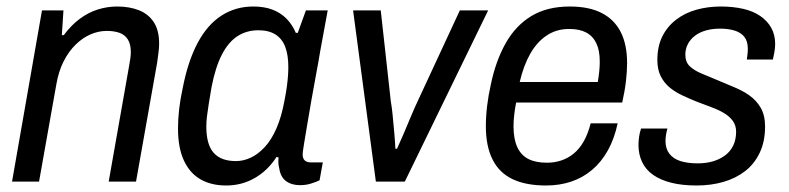

<svg xmlns="http://www.w3.org/2000/svg" viewBox="-20 -558 2425 590"><path d="M17 0 109 -526H175L170 -450H176Q199 -481 225.5 -500.5Q252 -520 281 -529Q310 -538 340 -538Q378 -538 407 -526.5Q436 -515 452.5 -490Q469 -465 469 -424Q469 -411 467 -396.5Q465 -382 463 -366L398 0H314L377 -357Q379 -368 380.5 -378.5Q382 -389 382 -398Q382 -422 373 -436.5Q364 -451 347.5 -457Q331 -463 308 -463Q283 -463 258.5 -452.5Q234 -442 212.5 -421Q191 -400 175.5 -369.5Q160 -339 153 -298L100 0Z M675 12Q629 12 596 -7Q563 -26 545 -65Q527 -104 527 -163Q527 -192 530.5 -222.5Q534 -253 541 -285Q557 -369 587 -425.5Q617 -482 660.5 -510Q704 -538 758 -538Q792 -538 817 -528.5Q842 -519 860 -501Q878 -483 889 -457H895L920 -526H987L964 -401Q959 -370 951.5 -330.5Q944 -291 937 -250.5Q930 -210 924 -174.5Q918 -139 914 -114.5Q910 -90 910 -84Q910 -71 916.5 -65Q923 -59 935 -59H972L962 -4Q952 1 936 6Q920 11 902 11Q876 11 859 -1.5Q842 -14 838 -41Q836 -48 835.5 -56.5Q835 -65 836 -74L830 -76Q803 -34 763 -11Q723 12 675 12ZM705 -63Q728 -63 750.5 -73.5Q773 -84 793.5 -106Q814 -128 829.5 -163.5Q845 -199 854 -248Q859 -273 861.5 -292Q864 -311 865 -325.5Q866 -340 866 -352Q866 -389 856.5 -414Q847 -439 826.5 -452Q806 -465 774 -465Q738 -465 710 -447Q682 -429 662 -390.5Q642 -352 630 -290Q625 -261 621.5 -239Q618 -217 616 -200.5Q614 -184 614 -169Q614 -114 636.5 -88.5Q659 -63 705 -63Z M1135 0 1065 -526H1150L1181 -246Q1184 -230 1186.5 -204.5Q1189 -179 1191.5 -151Q1194 -123 1195 -101H1200Q1208 -118 1219.5 -145Q1231 -172 1242.5 -199.5Q1254 -227 1263 -246L1393 -526H1480L1224 0Z M1658 12Q1596 12 1555 -7.5Q1514 -27 1493.5 -68Q1473 -109 1473 -170Q1473 -201 1477 -233.5Q1481 -266 1488 -297Q1503 -370 1533.5 -424.5Q1564 -479 1612.5 -508.5Q1661 -538 1731 -538Q1790 -538 1829 -518Q1868 -498 1887.5 -459.5Q1907 -421 1907 -364Q1907 -339 1903.5 -308.5Q1900 -278 1892 -243H1566Q1562 -222 1560 -204Q1558 -186 1558 -170Q1558 -131 1569.5 -106Q1581 -81 1603.5 -69.5Q1626 -58 1661 -58Q1684 -58 1705 -65Q1726 -72 1743.5 -86.5Q1761 -101 1774 -124Q1787 -147 1795 -179H1878Q1868 -132 1848 -96Q1828 -60 1799.5 -36Q1771 -12 1735.5 0Q1700 12 1658 12ZM1577 -306H1817Q1820 -324 1821.5 -339.5Q1823 -355 1823 -369Q1823 -403 1812.5 -425Q1802 -447 1781.5 -458Q1761 -469 1729 -469Q1690 -469 1660 -449Q1630 -429 1609.5 -393Q1589 -357 1577 -306Z M2121 12Q2076 12 2042.5 3.5Q2009 -5 1986.5 -21Q1964 -37 1953 -60.5Q1942 -84 1942 -112Q1942 -125 1944 -138.5Q1946 -152 1950 -163H2031Q2028 -153 2026.5 -143Q2025 -133 2025 -125Q2025 -101 2037 -85.5Q2049 -70 2071 -63Q2093 -56 2124 -56Q2149 -56 2170 -62Q2191 -68 2207.5 -80Q2224 -92 2233 -110.5Q2242 -129 2242 -153Q2242 -173 2231.5 -187Q2221 -201 2204 -211Q2187 -221 2165 -229Q2143 -237 2120 -246Q2098 -255 2076.5 -265Q2055 -275 2038 -289Q2021 -303 2010.5 -323.5Q2000 -344 2000 -374Q2000 -415 2015 -445.5Q2030 -476 2057 -497Q2084 -518 2119.5 -528Q2155 -538 2195 -538Q2232 -538 2263 -531Q2294 -524 2316 -509Q2338 -494 2350 -472.5Q2362 -451 2362 -423Q2362 -410 2359.5 -397Q2357 -384 2355 -375H2275Q2277 -389 2277.5 -396Q2278 -403 2278 -408Q2278 -431 2267.5 -444.5Q2257 -458 2237.5 -464Q2218 -470 2193 -470Q2169 -470 2149.5 -464.5Q2130 -459 2116 -448.5Q2102 -438 2094 -423Q2086 -408 2086 -390Q2086 -367 2100 -354Q2114 -341 2136 -332Q2158 -323 2184 -312Q2209 -301 2235 -290.5Q2261 -280 2282.5 -265Q2304 -250 2317.5 -227Q2331 -204 2331 -169Q2331 -123 2314.5 -88.5Q2298 -54 2269.5 -32Q2241 -10 2203 1Q2165 12 2121 12Z"/></svg>

Font: Archivo SemiCondensed
Style: Italic
Weight: 400
Width: 4
Italic angle: -10°
Designer: Hector Gatti
Foundry: Omnibus-Type
Version: Version 2.001